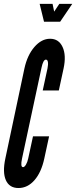

<svg xmlns="http://www.w3.org/2000/svg" viewBox="-27 -938 383 966"><path d="M66 8Q112 8 146.5 -31.5Q181 -71 196 -141L220 -252H139L115 -141Q111 -122 103.5 -109.5Q96 -97 89 -97Q74.5 -97 84 -141L182 -598Q190.5 -638 204 -638Q212 -638 214 -626Q216 -614 212 -594L188 -483H269L293 -594Q307 -659.5 288 -701.2Q269 -743 225 -743Q182 -743 146.2 -701.8Q110.5 -660.5 96 -594L0 -141Q-15 -71 2.5 -31.5Q20 8 66 8ZM194.5 -828.5H275.5L336.5 -918.5H271.5L245.5 -879.5L237.5 -918.5H172.5Z"/></svg>

Font: League Gothic Condensed Italic
Style: Regular
Weight: 400
Width: 3
Designer: The League of Moveable Type
Version: Version 1.600; ttfautohint (v1.8.3)